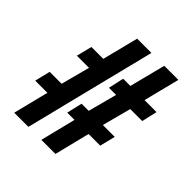

<svg xmlns="http://www.w3.org/2000/svg" viewBox="-212 -952 1103 1103"><g transform="rotate(45 340.0 -400.0)"><path d="M75 0 129 -215.5H30L53 -310H150L196.5 -486H98L121.5 -580.5H218L273.5 -800H389.5L190 0ZM295.5 0 349 -215.5H290L312 -310H370L416.5 -486H358.5L379.5 -580.5H438L494 -800H608.5L553 -580.5H650.5L629 -486H531.5L485 -310H581.5L558 -215.5H463.5L410 0Z"/></g></svg>

Font: Big Shoulders Stencil Text
Style: Bold
Weight: 700
Designer: Patric King
Foundry: XO Type Co
Version: Version 1.000